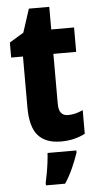

<svg xmlns="http://www.w3.org/2000/svg" viewBox="-59 -699 487 956"><g transform="rotate(-5 184.0 -221.0)"><path d="M272 -118Q290 -118 308 -122.5Q326 -127 346 -136V-18Q321 -5 291 2.5Q261 10 225 10Q149 10 111 -33Q73 -76 73 -173V-428H14V-503L85 -546L123 -663H225V-550H339V-428H225V-177Q225 -118 272 -118ZM297 72Q284 110 267 148Q250 186 227 221H131V208Q135 190 140 163Q145 136 148.5 108.5Q152 81 153 61H297Z"/></g></svg>

Font: Noto Sans Arabic Cond ExtBd
Style: Regular
Weight: 800
Width: 3
Designer: Monotype Design Team, Nadine Chahine, Nizar Qandah and Khaled Hosny
Foundry: Monotype Imaging Inc.
Version: Version 2.012; ttfautohint (v1.8.4.7-5d5b)